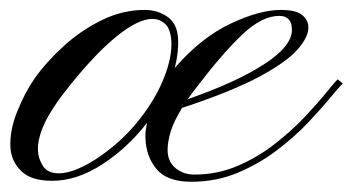

<svg xmlns="http://www.w3.org/2000/svg" viewBox="-20 -354 693 377"><path d="M355.5 2.9Q308.1 2.9 287.4 -22Q266.6 -46.9 265.6 -83Q265.1 -89.8 266.1 -97.4Q267.1 -105 268.6 -112.8Q231.4 -64.5 181.4 -31.7Q131.3 1 82.5 1Q41.5 1 22 -17.8Q2.4 -36.6 0.5 -64Q-1.5 -97.2 13.9 -135.3Q29.3 -173.3 47.4 -199.2Q71.3 -232.9 105.5 -263.9Q139.6 -294.9 180.4 -314.7Q221.2 -334.5 263.7 -334.5Q289.6 -334.5 308.8 -321Q328.1 -307.6 329.6 -278.3Q331.1 -251.5 323.2 -220.7Q375 -280.3 432.4 -307.4Q489.7 -334.5 531.2 -334.5Q561 -334.5 573 -324.7Q585 -314.9 585.4 -302.2Q586.9 -283.2 565.4 -258.1Q543.9 -232.9 489.5 -203.6Q435.1 -174.3 337.4 -142.1Q320.8 -114.7 314.9 -95Q309.1 -75.2 309.1 -59.6Q309.1 -36.6 324.7 -23.9Q340.3 -11.2 361.3 -11.2Q407.2 -11.2 447.3 -28.6Q487.3 -45.9 520.8 -72.3Q554.2 -98.6 579.6 -125.7Q605 -152.8 621.3 -173.1Q637.7 -193.4 643.1 -198.2L653.3 -189.9Q646 -183.6 628.4 -162.1Q610.8 -140.6 584.5 -112.8Q558.1 -85 523.2 -58.6Q488.3 -32.2 446.3 -14.6Q404.3 2.9 355.5 2.9ZM348.6 -159.2Q443.8 -192.4 498.5 -227.8Q553.2 -263.2 553.2 -295.4Q553.2 -322.8 528.3 -322.8Q495.1 -322.8 457.3 -287.6Q419.4 -252.4 368.2 -185.5Q362.8 -178.7 357.9 -172.1Q353 -165.5 348.6 -159.2ZM95.7 -13.7Q112.8 -13.7 135 -23.4Q157.2 -33.2 179.7 -49.3Q223.1 -80.1 254.6 -120.4Q286.1 -160.6 302.2 -201.7Q318.4 -242.7 316.4 -274.4Q314.5 -298.3 303.7 -307.6Q293 -316.9 279.3 -316.9Q251.5 -316.9 210 -283.4Q168.5 -250 117.7 -187Q81.1 -141.6 66.9 -110.4Q52.7 -79.1 54.7 -56.2Q55.2 -43 64.2 -28.3Q73.2 -13.7 95.7 -13.7Z"/></svg>

Font: Pinyon Script
Style: Regular
Weight: 400
Designer: Nicole Fally, Eben Sorkin
Foundry: Sorkin Type Co.
Version: Version 1.008; ttfautohint (v1.8.4.7-5d5b)